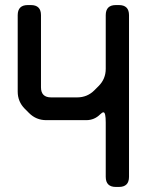

<svg xmlns="http://www.w3.org/2000/svg" viewBox="-20 -730 580 759"><path d="M163 -255H321Q353 -255 376 -278Q384 -286 389 -286Q398 -286 398 -246V-31Q398 9 438 9H450Q490 9 490 -31V-670Q490 -710 450 -710H438Q398 -710 398 -670V-458Q398 -418 370 -390L353 -373Q325 -345 285 -345H182Q142 -345 142 -385V-670Q142 -710 102 -710H90Q50 -710 50 -670V-368Q50 -328 78 -300L95 -283Q123 -255 163 -255Z"/></svg>

Font: WDXL Lubrifont SC
Style: Regular
Weight: 400
Designer: [WDXL Lubrifont] Copyright 2020-2022 (c) NightFurySL2001, Skr-ZERO; [ZCOOL QingKe HuangYou] Copyright 2018-2022 (c) The 
Version: Version 2.001;hotconv 1.1.1;makeotfexe 2.6.0